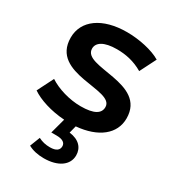

<svg xmlns="http://www.w3.org/2000/svg" viewBox="-185 -645 885 977"><g transform="rotate(30 257.5 -156.0)"><path d="M489 -158C489 -367 159 -271 159 -379C159 -414 195 -439 271 -439C322 -439 373 -429 424 -399L472 -494C424 -523 343 -540 272 -540C128 -540 37 -474 37 -373C37 -160 367 -256 367 -154C367 -117 334 -95 255 -95C188 -95 116 -117 69 -148L21 -53C64 -23 138 1 217 6L193 95H224C262 95 277 109 277 128C277 150 261 164 224 164C199 164 177 159 156 148L133 207C158 221 189 228 225 228C307 228 361 191 361 133C361 90 333 56 274 49L285 6C412 -5 489 -67 489 -158Z"/></g></svg>

Font: Talent
Style: Bold
Weight: 600
Designer: Mike Powis
Version: Version 1.001;hotconv 1.0.109;makeotfexe 2.5.65596